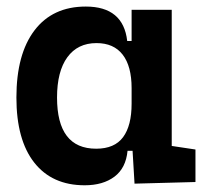

<svg xmlns="http://www.w3.org/2000/svg" viewBox="-20 -547 626 577"><path d="M234.4 9.8Q136.7 9.8 83 -58.3Q29.3 -126.5 29.3 -253.9Q29.3 -384.3 83.7 -455.8Q138.2 -527.3 237.8 -527.3Q350.6 -527.3 362.3 -423.8H375.5V-517.6H496.1V-108.4L567.4 -97.7V0L384.3 4.9L378.4 -93.8H363.3Q358.4 -42 324 -16.1Q289.6 9.8 234.4 9.8ZM375.5 -235.4V-282.2Q375.5 -348.1 348.6 -382.8Q321.8 -417.5 270 -417.5Q213.4 -417.5 182.4 -375Q151.4 -332.5 151.4 -253.9Q151.4 -100.1 269 -100.1Q324.2 -100.1 349.9 -134.8Q375.5 -169.4 375.5 -235.4Z"/></svg>

Font: Cascadia Code SemiBold
Style: Regular
Weight: 600
Monospace: yes
Designer: Aaron Bell
Foundry: Saja Typeworks
Version: Version 2404.023; ttfautohint (v1.8.4)